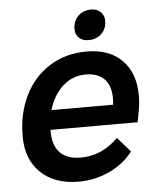

<svg xmlns="http://www.w3.org/2000/svg" viewBox="-51 -721 635 774"><g transform="rotate(-5 267.0 -333.5)"><path d="M508 -315Q508 -281 501 -247L494 -208H141V-201Q141 -145 169.5 -115.5Q198 -86 253 -86Q296 -86 333 -102Q370 -118 405 -152L457 -93Q419 -44 360.5 -17Q302 10 237 10Q140 10 83.5 -44Q27 -98 27 -191Q27 -284 63 -356.5Q99 -429 164 -469.5Q229 -510 313 -510Q405 -510 456.5 -458Q508 -406 508 -315ZM403 -313Q403 -364 377 -391Q351 -418 301 -418Q249 -418 209.5 -383Q170 -348 152 -287H402V-293Q403 -300 403 -313ZM273 -604Q273 -636 293.5 -656.5Q314 -677 347 -677Q370 -677 384.5 -663Q399 -649 399 -627Q399 -595 378.5 -575Q358 -555 325 -555Q302 -555 287.5 -568.5Q273 -582 273 -604Z"/></g></svg>

Font: Sarabun SemiBold
Style: Italic
Weight: 600
Italic angle: -10°
Designer: Suppakit Chalermlarp | Katatrad Co.,Ltd.
Foundry: Cadson Demak Co.,Ltd.
Version: Version 1.000; ttfautohint (v1.6)